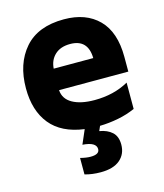

<svg xmlns="http://www.w3.org/2000/svg" viewBox="-118 -651 836 980"><g transform="rotate(-15 300.0 -161.5)"><path d="M310 -433Q404 -433 406 -333H197Q200 -378 229.5 -405.5Q259 -433 310 -433ZM293 240Q360 240 395 210Q430 180 430 130Q430 87 405.5 64.5Q381 42 339 35L350 10Q398 9 447 -0.5Q496 -10 538 -29V-168Q460 -124 358 -124Q285 -124 241.5 -148.5Q198 -173 195 -220H561V-298Q561 -429 494.5 -496Q428 -563 312 -563Q174 -563 104 -482.5Q34 -402 34 -272Q34 -154 92.5 -82Q151 -10 270 6L238 80Q310 85 310 122Q310 150 263 150Q240 150 209 142V229Q247 240 293 240Z"/></g></svg>

Font: Noto Sans Mono UI ExtraBold
Style: Regular
Weight: 800
Designer: Monotype Design team
Foundry: Monotype Imaging Inc.
Version: 1.000